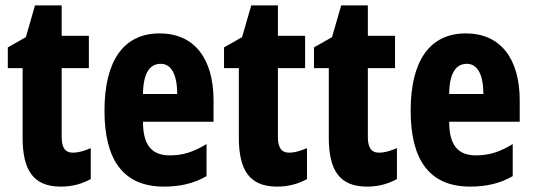

<svg xmlns="http://www.w3.org/2000/svg" viewBox="-20 -683 1980 713"><path d="M251 -116C221 -116 209 -136 209 -175V-430H310V-550H209V-663H110L76 -545L9 -507V-430H64V-172C64 -49 105 10 206 10C248 10 284 0 317 -18V-133C292 -122 270 -116 251 -116Z M573 -559C438 -559 368 -456 368 -272C368 -94 434 10 589 10C649 10 701 -2 747 -29V-148C698 -118 658 -106 610 -106C543 -106 511 -145 511 -231H773V-310C773 -466 701 -559 573 -559ZM577 -446C615 -446 638 -408 638 -334H511C512 -415 538 -446 577 -446Z M1054 -116C1024 -116 1012 -136 1012 -175V-430H1113V-550H1012V-663H913L879 -545L812 -507V-430H867V-172C867 -49 908 10 1009 10C1051 10 1087 0 1120 -18V-133C1095 -122 1073 -116 1054 -116Z M1388 -116C1358 -116 1346 -136 1346 -175V-430H1447V-550H1346V-663H1247L1213 -545L1146 -507V-430H1201V-172C1201 -49 1242 10 1343 10C1385 10 1421 0 1454 -18V-133C1429 -122 1407 -116 1388 -116Z M1710 -559C1575 -559 1505 -456 1505 -272C1505 -94 1571 10 1726 10C1786 10 1838 -2 1884 -29V-148C1835 -118 1795 -106 1747 -106C1680 -106 1648 -145 1648 -231H1910V-310C1910 -466 1838 -559 1710 -559ZM1714 -446C1752 -446 1775 -408 1775 -334H1648C1649 -415 1675 -446 1714 -446Z"/></svg>

Font: Noto Sans Thai Looped ExtraCondensed ExtraBold
Style: Regular
Weight: 800
Width: 2
Designer: Sasikarn Vongin, Ben Mitchell
Foundry: The Fontpad Ltd
Version: Version 1.001